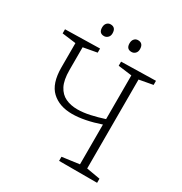

<svg xmlns="http://www.w3.org/2000/svg" viewBox="-194 -992 1073 1133"><g transform="rotate(30 342.5 -425.0)"><path d="M630 -28V0H371V-28L488 -44V-315Q435 -297 387 -287.5Q339 -278 298 -278Q211 -278 159 -326.5Q107 -375 107 -485V-650L13 -662V-690L249 -695V-667L156 -650V-495Q156 -427 176 -388.5Q196 -350 231 -333.5Q266 -317 311 -317Q351 -317 396.5 -327Q442 -337 488 -352V-650L395 -662V-690L630 -695V-667L537 -650V-44ZM419 -770Q384 -770 384 -809Q384 -828 394 -839Q404 -850 419 -850Q455 -850 455 -809Q455 -791 444.5 -780.5Q434 -770 419 -770ZM232 -770Q197 -770 197 -809Q197 -828 207 -839Q217 -850 232 -850Q268 -850 268 -809Q268 -791 257 -780.5Q246 -770 232 -770Z"/></g></svg>

Font: Bitter Light
Style: Regular
Weight: 300
Designer: Sol Matas, and Bitter project Authors
Foundry: Sol Matas
Version: Version 2.001